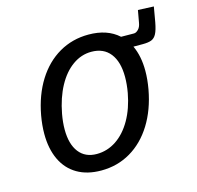

<svg xmlns="http://www.w3.org/2000/svg" viewBox="-93 -703 828 807"><g transform="rotate(-15 321.5 -300.0)"><path d="M516.5 -462Q538.5 -415 538.5 -351.5Q538.5 -314 531 -272Q515.5 -187 476.5 -124.2Q437.5 -61.5 380 -27.8Q322.5 6 252 6Q191 6 147.8 -19.2Q104.5 -44.5 82 -92Q59.5 -139.5 59.5 -204.5Q59.5 -242 67 -284Q82.5 -368.5 121.5 -430.8Q160.5 -493 218.2 -526.5Q276 -560 346.5 -560Q428 -560 477 -515.5L533 -515Q542.5 -515 552.2 -524.8Q562 -534.5 565 -553L574.5 -606L643 -603L631.5 -537Q625.5 -504.5 617.2 -488.8Q609 -473 595.5 -467.5Q582 -462 557.5 -462H525.5ZM443 -280Q449.5 -316 449.5 -348.5Q449.5 -414.5 421 -450.8Q392.5 -487 339.5 -487Q295.5 -487 257.8 -460.2Q220 -433.5 193 -383.8Q166 -334 153.5 -267Q147 -231.5 147 -200Q147 -136.5 174.2 -101.2Q201.5 -66 251.5 -66Q297.5 -66 336.8 -92.2Q376 -118.5 403.5 -166.8Q431 -215 443 -280Z"/></g></svg>

Font: JuliaMono
Style: Italic
Weight: 400
Italic angle: -9°
Monospace: yes
Designer: cormullion
Foundry: corm
Version: Version 0.057; ttfautohint (v1.8.4)